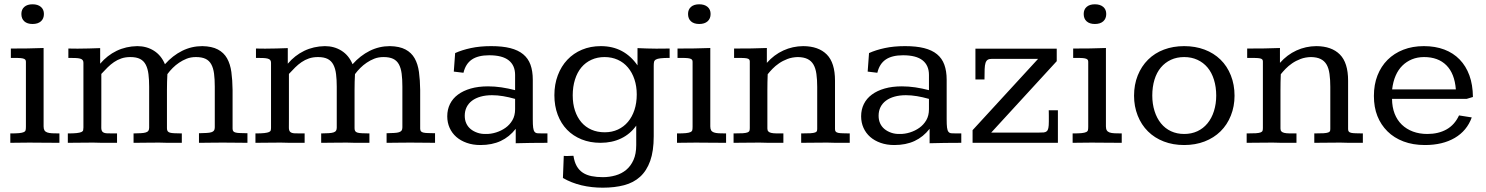

<svg xmlns="http://www.w3.org/2000/svg" viewBox="-20 -662 6886 890"><path d="M130.9 -642.1Q155.3 -642.1 169.4 -630.1Q183.6 -618.2 183.6 -597.2Q183.6 -575.7 169.7 -563.2Q155.8 -550.8 130.9 -550.8Q106.4 -550.8 92.8 -563Q79.1 -575.2 79.1 -597.2Q79.1 -618.2 92.8 -630.1Q106.4 -642.1 130.9 -642.1ZM182.1 -76.2Q182.1 -64.5 186 -57.9Q189.9 -51.3 198.7 -48.1Q207.5 -44.9 221.4 -44.2Q235.4 -43.5 255.4 -43.5V0Q242.7 0 221.2 -0.2Q199.7 -0.5 178.2 -0.5Q156.7 -0.5 140.1 -0.7Q123.5 -1 120.6 -1Q92.8 -1 71.5 -0.5Q50.3 0 27.8 0V-43.5Q54.2 -43.5 68.8 -44.9Q83.5 -46.4 90.6 -49.8Q97.7 -53.2 98.9 -59.3Q100.1 -65.4 100.1 -75.2V-376Q100.1 -382.8 96.4 -386.2Q92.8 -389.6 84.5 -391.4Q76.2 -393.1 62.7 -393.3Q49.3 -393.6 30.3 -393.6V-437Q71.8 -437 108.4 -437.5Q145 -438 182.1 -439.5Z M671.4 -260.3Q671.4 -292.5 668.2 -318.1Q665 -343.8 655.8 -361.8Q646.5 -379.9 629.4 -388.7Q612.3 -397.5 584.5 -397.5Q561 -397.5 542.5 -391.1Q523.9 -384.8 508.3 -374Q492.7 -363.3 478.8 -349.6Q464.8 -335.9 449.7 -319.3V-113.8Q449.7 -85.9 449.5 -71.3Q449.2 -56.6 455.8 -50.5Q462.4 -44.4 477.8 -43.9Q493.2 -43.5 522.5 -43.5V0Q509.8 0 497.6 0Q485.4 0 472.2 0Q459 0 444.3 -0.2Q429.7 -0.5 412.1 -1Q376.5 -1 349.1 -0.5Q321.8 0 294.4 0V-43.5Q321.3 -43.5 335.9 -45.2Q350.6 -46.9 357.4 -50Q364.3 -53.2 365.5 -58.3Q366.7 -63.5 366.7 -70.8V-371.1Q366.7 -378.9 363 -383.5Q359.4 -388.2 351.1 -390.4Q342.8 -392.6 329.3 -393.1Q315.9 -393.6 296.9 -393.6V-437Q306.6 -437 316.2 -436.8Q325.7 -436.5 339.4 -436.5Q365.7 -436.5 391.8 -437.3Q418 -438 444.3 -439V-366.7Q477.1 -405.3 520.5 -426.3Q564 -447.3 616.2 -448.2Q659.7 -448.2 693.6 -426.8Q727.5 -405.3 744.6 -364.3Q780.3 -404.3 824.2 -426.3Q868.2 -448.2 918 -448.2Q962.4 -447.3 990 -432.6Q1017.6 -418 1032.5 -391.6Q1047.4 -365.2 1052.5 -328.1Q1057.6 -291 1058.1 -245.1V-65.9Q1058.1 -57.6 1061.5 -53.5Q1064.9 -49.3 1073 -47.4Q1081.1 -45.4 1094.2 -45.2Q1107.4 -44.9 1127 -44.4V0Q1099.6 0 1072.5 -0.5Q1045.4 -1 1010.3 -1Q993.2 -1 979 -0.7Q964.8 -0.5 952.1 -0.5Q939.5 -0.5 927.2 -0.2Q915 0 902.3 0V-44.4Q923.3 -44.9 937.5 -45.7Q951.7 -46.4 960 -49.1Q968.3 -51.8 971.9 -56.9Q975.6 -62 975.6 -71.8V-260.3Q975.6 -294.9 972.2 -320.8Q968.8 -346.7 959.2 -364Q949.7 -381.3 932.6 -389.4Q915.5 -397.5 888.2 -397.5Q864.3 -397.5 845.2 -389.9Q826.2 -382.3 810.1 -371.3Q793.9 -360.4 780.5 -346.9Q767.1 -333.5 755.9 -318.4Q754.9 -300.8 754.4 -282.7Q753.9 -264.6 753.9 -245.6V-67.4Q753.9 -58.6 757.1 -54Q760.3 -49.3 767.8 -47.1Q775.4 -44.9 788.8 -44.4Q802.2 -43.9 822.8 -43.5V0Q810.5 0 798.8 0Q787.1 0 774.7 0Q762.2 0 748 -0.2Q733.9 -0.5 716.8 -1Q698.7 -1 683.3 -0.7Q668 -0.5 653.8 -0.5Q639.6 -0.5 626.2 -0.2Q612.8 0 599.1 0V-43.5Q619.6 -43.9 633.5 -44.7Q647.5 -45.4 656 -48.1Q664.6 -50.8 668 -56.2Q671.4 -61.5 671.4 -70.3Z M1541 -260.3Q1541 -292.5 1537.8 -318.1Q1534.7 -343.8 1525.4 -361.8Q1516.1 -379.9 1499 -388.7Q1481.9 -397.5 1454.1 -397.5Q1430.7 -397.5 1412.1 -391.1Q1393.6 -384.8 1377.9 -374Q1362.3 -363.3 1348.4 -349.6Q1334.5 -335.9 1319.3 -319.3V-113.8Q1319.3 -85.9 1319.1 -71.3Q1318.8 -56.6 1325.4 -50.5Q1332 -44.4 1347.4 -43.9Q1362.8 -43.5 1392.1 -43.5V0Q1379.4 0 1367.2 0Q1355 0 1341.8 0Q1328.6 0 1314 -0.2Q1299.3 -0.5 1281.7 -1Q1246.1 -1 1218.8 -0.5Q1191.4 0 1164.1 0V-43.5Q1190.9 -43.5 1205.6 -45.2Q1220.2 -46.9 1227.1 -50Q1233.9 -53.2 1235.1 -58.3Q1236.3 -63.5 1236.3 -70.8V-371.1Q1236.3 -378.9 1232.7 -383.5Q1229 -388.2 1220.7 -390.4Q1212.4 -392.6 1199 -393.1Q1185.5 -393.6 1166.5 -393.6V-437Q1176.3 -437 1185.8 -436.8Q1195.3 -436.5 1209 -436.5Q1235.4 -436.5 1261.5 -437.3Q1287.6 -438 1314 -439V-366.7Q1346.7 -405.3 1390.1 -426.3Q1433.6 -447.3 1485.8 -448.2Q1529.3 -448.2 1563.2 -426.8Q1597.2 -405.3 1614.3 -364.3Q1649.9 -404.3 1693.8 -426.3Q1737.8 -448.2 1787.6 -448.2Q1832 -447.3 1859.6 -432.6Q1887.2 -418 1902.1 -391.6Q1917 -365.2 1922.1 -328.1Q1927.2 -291 1927.7 -245.1V-65.9Q1927.7 -57.6 1931.2 -53.5Q1934.6 -49.3 1942.6 -47.4Q1950.7 -45.4 1963.9 -45.2Q1977.1 -44.9 1996.6 -44.4V0Q1969.2 0 1942.1 -0.5Q1915 -1 1879.9 -1Q1862.8 -1 1848.6 -0.7Q1834.5 -0.5 1821.8 -0.5Q1809.1 -0.5 1796.9 -0.2Q1784.7 0 1772 0V-44.4Q1793 -44.9 1807.1 -45.7Q1821.3 -46.4 1829.6 -49.1Q1837.9 -51.8 1841.6 -56.9Q1845.2 -62 1845.2 -71.8V-260.3Q1845.2 -294.9 1841.8 -320.8Q1838.4 -346.7 1828.9 -364Q1819.3 -381.3 1802.2 -389.4Q1785.2 -397.5 1757.8 -397.5Q1733.9 -397.5 1714.8 -389.9Q1695.8 -382.3 1679.7 -371.3Q1663.6 -360.4 1650.1 -346.9Q1636.7 -333.5 1625.5 -318.4Q1624.5 -300.8 1624 -282.7Q1623.5 -264.6 1623.5 -245.6V-67.4Q1623.5 -58.6 1626.7 -54Q1629.9 -49.3 1637.5 -47.1Q1645 -44.9 1658.4 -44.4Q1671.9 -43.9 1692.4 -43.5V0Q1680.2 0 1668.5 0Q1656.7 0 1644.3 0Q1631.8 0 1617.7 -0.2Q1603.5 -0.5 1586.4 -1Q1568.4 -1 1553 -0.7Q1537.6 -0.5 1523.4 -0.5Q1509.3 -0.5 1495.8 -0.2Q1482.4 0 1468.8 0V-43.5Q1489.3 -43.9 1503.2 -44.7Q1517.1 -45.4 1525.6 -48.1Q1534.2 -50.8 1537.6 -56.2Q1541 -61.5 1541 -70.3Z M2449.7 -109.4Q2449.7 -84 2451.4 -70.6Q2453.1 -57.1 2458 -51Q2462.9 -44.9 2471.9 -44.2Q2481 -43.5 2495.6 -43.5H2517.6V0Q2479 0 2441.2 0.5Q2403.3 1 2370.6 2V-64.9Q2341.3 -27.3 2301 -8.5Q2260.7 10.3 2207 10.3Q2171.9 10.3 2143.6 0.2Q2115.2 -9.8 2095.2 -27.3Q2075.2 -44.9 2064.2 -69.3Q2053.2 -93.8 2053.2 -123Q2053.2 -154.3 2065.9 -179.9Q2078.6 -205.6 2103 -223.6Q2127.4 -241.7 2162.4 -251.7Q2197.3 -261.7 2242.2 -261.7Q2272.9 -261.7 2304.2 -257.1Q2335.4 -252.4 2367.7 -244.1V-314.5Q2367.7 -358.9 2338.1 -382.3Q2308.6 -405.8 2247.6 -405.8Q2196.3 -405.8 2167.2 -386Q2138.2 -366.2 2128.4 -324.7L2083.5 -330.1L2089.8 -416Q2121.1 -430.2 2162.8 -439.2Q2204.6 -448.2 2256.8 -448.2Q2308.6 -448.2 2345.2 -439Q2381.8 -429.7 2405 -410.6Q2428.2 -391.6 2439 -362.1Q2449.7 -332.5 2449.7 -292.5ZM2260.7 -220.7Q2231.4 -220.7 2208 -214.1Q2184.6 -207.5 2168.2 -195.3Q2151.9 -183.1 2143.1 -165.5Q2134.3 -147.9 2134.3 -125.5Q2134.3 -105.5 2141.4 -90.1Q2148.4 -74.7 2161.4 -64Q2174.3 -53.2 2192.4 -46.9Q2210.4 -40.5 2231.9 -41Q2255.4 -40.5 2279.5 -48.1Q2303.7 -55.7 2323.2 -69.6Q2342.8 -83.5 2355.2 -104.7Q2367.7 -126 2367.7 -155.8V-203.6Q2338.4 -211.9 2312 -216.3Q2285.6 -220.7 2260.7 -220.7Z M2782.2 -397.5Q2749 -397.5 2721.7 -385Q2694.3 -372.6 2675 -349.6Q2655.8 -326.7 2645.3 -293.2Q2634.8 -259.8 2634.8 -220.2Q2634.8 -180.7 2645.3 -149.2Q2655.8 -117.7 2675 -95.2Q2694.3 -72.8 2721.7 -60.8Q2749 -48.8 2783.2 -48.8Q2816.9 -48.8 2844.2 -61.5Q2871.6 -74.2 2890.9 -97.2Q2910.2 -120.1 2920.9 -152.3Q2931.6 -184.6 2931.6 -224.1Q2931.6 -262.2 2920.9 -294.2Q2910.2 -326.2 2890.6 -349.4Q2871.1 -372.6 2843.5 -385Q2815.9 -397.5 2782.2 -397.5ZM2935.1 -439Q2957 -438 2978.5 -437.3Q3000 -436.5 3022 -436.5Q3041 -436.5 3055.4 -436.8Q3069.8 -437 3084 -437V-393.6Q3057.1 -393.6 3042.2 -391.8Q3027.3 -390.1 3020.3 -386Q3013.2 -381.8 3011.7 -374.8Q3010.3 -367.7 3010.3 -356.4V-30.3Q3010.3 38.1 2993.9 84Q2977.5 129.9 2947 157.5Q2916.5 185.1 2872.8 196.5Q2829.1 208 2773.9 208Q2722.2 208 2675.8 197Q2629.4 186 2589.4 163.1L2593.3 60.5Q2594.2 61 2601.6 61Q2606.4 61 2613 61Q2619.6 61 2625 60.5Q2631.3 60.5 2638.2 60.1Q2642.6 89.4 2653.6 108.4Q2664.6 127.4 2681.9 138.7Q2699.2 149.9 2722.4 154.5Q2745.6 159.2 2774.4 159.2Q2805.2 159.2 2833.3 151.1Q2861.3 143.1 2882.6 125.5Q2903.8 107.9 2916.5 79.6Q2929.2 51.3 2929.2 10.3V-79.6Q2901.4 -40.5 2859.1 -20.3Q2816.9 0 2763.7 0Q2715.3 0 2676 -15.9Q2636.7 -31.7 2608.6 -60.5Q2580.6 -89.4 2565.2 -130.1Q2549.8 -170.9 2549.8 -220.7Q2549.8 -271 2565.7 -313Q2581.5 -355 2609.9 -385Q2638.2 -415 2677.7 -431.6Q2717.3 -448.2 2765.1 -448.2Q2819.8 -448.2 2862.3 -425.5Q2904.8 -402.8 2935.1 -358.9Z M3221.2 -642.1Q3245.6 -642.1 3259.8 -630.1Q3273.9 -618.2 3273.9 -597.2Q3273.9 -575.7 3260 -563.2Q3246.1 -550.8 3221.2 -550.8Q3196.8 -550.8 3183.1 -563Q3169.4 -575.2 3169.4 -597.2Q3169.4 -618.2 3183.1 -630.1Q3196.8 -642.1 3221.2 -642.1ZM3272.5 -76.2Q3272.5 -64.5 3276.4 -57.9Q3280.3 -51.3 3289.1 -48.1Q3297.9 -44.9 3311.8 -44.2Q3325.7 -43.5 3345.7 -43.5V0Q3333 0 3311.5 -0.2Q3290 -0.5 3268.6 -0.5Q3247.1 -0.5 3230.5 -0.7Q3213.9 -1 3210.9 -1Q3183.1 -1 3161.9 -0.5Q3140.6 0 3118.2 0V-43.5Q3144.5 -43.5 3159.2 -44.9Q3173.8 -46.4 3180.9 -49.8Q3188 -53.2 3189.2 -59.3Q3190.4 -65.4 3190.4 -75.2V-376Q3190.4 -382.8 3186.8 -386.2Q3183.1 -389.6 3174.8 -391.4Q3166.5 -393.1 3153.1 -393.3Q3139.6 -393.6 3120.6 -393.6V-437Q3162.1 -437 3198.7 -437.5Q3235.4 -438 3272.5 -439.5Z M3380.4 -43.5Q3407.7 -43.5 3422.9 -44.4Q3438 -45.4 3445.3 -48.3Q3452.6 -51.3 3454.1 -56.2Q3455.6 -61 3455.6 -68.8V-377.4Q3455.6 -383.3 3452.4 -386.7Q3449.2 -390.1 3441.2 -391.6Q3433.1 -393.1 3419.2 -393.3Q3405.3 -393.6 3382.8 -393.6V-437Q3426.3 -437 3462.9 -437.5Q3499.5 -438 3534.7 -439.5V-370.6Q3567.9 -408.2 3611.1 -428Q3654.3 -447.8 3703.1 -448.2Q3774.4 -447.8 3812.5 -409.4Q3850.6 -371.1 3850.6 -288.1V-63.5Q3850.6 -55.7 3854 -51.8Q3857.4 -47.9 3865.5 -46.1Q3873.5 -44.4 3886.7 -44.2Q3899.9 -43.9 3918.9 -43.5V0Q3907.2 0 3895.8 0Q3884.3 0 3871.8 0Q3859.4 0 3845.5 -0.2Q3831.5 -0.5 3814.5 -1Q3778.8 -1 3750.5 -0.5Q3722.2 0 3693.8 0V-43.5Q3721.7 -43.5 3736.8 -44.4Q3752 -45.4 3758.8 -48.1Q3765.6 -50.8 3766.8 -54.9Q3768.1 -59.1 3768.1 -65.9V-259.8Q3768.1 -292.5 3764.4 -319.1Q3760.7 -345.7 3750.7 -362.8Q3740.7 -379.9 3723.4 -388.4Q3706.1 -397 3678.7 -397.5Q3652.3 -397 3630.4 -388.7Q3608.4 -380.4 3591.1 -368.4Q3573.7 -356.4 3560.8 -343Q3547.9 -329.6 3538.6 -317.9Q3537.1 -281.7 3537.1 -243.7V-66.4Q3537.1 -57.6 3541.3 -53Q3545.4 -48.3 3554.4 -46.1Q3563.5 -43.9 3577.4 -43.7Q3591.3 -43.5 3611.3 -43.5V0Q3598.6 0 3586.4 0Q3574.2 0 3561.3 0Q3548.3 0 3533.4 -0.2Q3518.6 -0.5 3501 -1Q3464.4 -1 3436 -0.5Q3407.7 0 3380.4 0Z M4368.2 -109.4Q4368.2 -84 4369.9 -70.6Q4371.6 -57.1 4376.5 -51Q4381.3 -44.9 4390.4 -44.2Q4399.4 -43.5 4414.1 -43.5H4436V0Q4397.5 0 4359.6 0.5Q4321.8 1 4289.1 2V-64.9Q4259.8 -27.3 4219.5 -8.5Q4179.2 10.3 4125.5 10.3Q4090.3 10.3 4062 0.2Q4033.7 -9.8 4013.7 -27.3Q3993.7 -44.9 3982.7 -69.3Q3971.7 -93.8 3971.7 -123Q3971.7 -154.3 3984.4 -179.9Q3997.1 -205.6 4021.5 -223.6Q4045.9 -241.7 4080.8 -251.7Q4115.7 -261.7 4160.6 -261.7Q4191.4 -261.7 4222.7 -257.1Q4253.9 -252.4 4286.1 -244.1V-314.5Q4286.1 -358.9 4256.6 -382.3Q4227.1 -405.8 4166 -405.8Q4114.7 -405.8 4085.7 -386Q4056.6 -366.2 4046.9 -324.7L4002 -330.1L4008.3 -416Q4039.6 -430.2 4081.3 -439.2Q4123 -448.2 4175.3 -448.2Q4227.1 -448.2 4263.7 -439Q4300.3 -429.7 4323.5 -410.6Q4346.7 -391.6 4357.4 -362.1Q4368.2 -332.5 4368.2 -292.5ZM4179.2 -220.7Q4149.9 -220.7 4126.5 -214.1Q4103 -207.5 4086.7 -195.3Q4070.3 -183.1 4061.5 -165.5Q4052.7 -147.9 4052.7 -125.5Q4052.7 -105.5 4059.8 -90.1Q4066.9 -74.7 4079.8 -64Q4092.8 -53.2 4110.8 -46.9Q4128.9 -40.5 4150.4 -41Q4173.8 -40.5 4198 -48.1Q4222.2 -55.7 4241.7 -69.6Q4261.2 -83.5 4273.7 -104.7Q4286.1 -126 4286.1 -155.8V-203.6Q4256.8 -211.9 4230.5 -216.3Q4204.1 -220.7 4179.2 -220.7Z M4878.4 -436.5V-378.4L4574.7 -47.4H4795.4Q4809.1 -47.4 4817.9 -48.1Q4826.7 -48.8 4832 -53.5Q4837.4 -58.1 4839.6 -68.6Q4841.8 -79.1 4841.8 -98.6V-124.5Q4841.8 -134.3 4841.6 -142.3Q4841.3 -150.4 4841.3 -150.9H4883.8V0H4488.3V-58.6L4792 -389.2H4577.6Q4565.4 -389.2 4558.6 -385Q4551.8 -380.9 4548.3 -370.4Q4544.9 -359.9 4544.2 -341.3Q4543.5 -322.8 4543.5 -293.5H4501.5V-436.5Z M5055.2 -642.1Q5079.6 -642.1 5093.8 -630.1Q5107.9 -618.2 5107.9 -597.2Q5107.9 -575.7 5094 -563.2Q5080.1 -550.8 5055.2 -550.8Q5030.8 -550.8 5017.1 -563Q5003.4 -575.2 5003.4 -597.2Q5003.4 -618.2 5017.1 -630.1Q5030.8 -642.1 5055.2 -642.1ZM5106.4 -76.2Q5106.4 -64.5 5110.4 -57.9Q5114.3 -51.3 5123 -48.1Q5131.8 -44.9 5145.8 -44.2Q5159.7 -43.5 5179.7 -43.5V0Q5167 0 5145.5 -0.2Q5124 -0.5 5102.5 -0.5Q5081.1 -0.5 5064.5 -0.7Q5047.9 -1 5044.9 -1Q5017.1 -1 4995.8 -0.5Q4974.6 0 4952.1 0V-43.5Q4978.5 -43.5 4993.2 -44.9Q5007.8 -46.4 5014.9 -49.8Q5022 -53.2 5023.2 -59.3Q5024.4 -65.4 5024.4 -75.2V-376Q5024.4 -382.8 5020.8 -386.2Q5017.1 -389.6 5008.8 -391.4Q5000.5 -393.1 4987.1 -393.3Q4973.6 -393.6 4954.6 -393.6V-437Q4996.1 -437 5032.7 -437.5Q5069.3 -438 5106.4 -439.5Z M5469.2 -448.2Q5520.5 -448.2 5563.5 -432.1Q5606.4 -416 5637.5 -385.7Q5668.5 -355.5 5685.5 -312.5Q5702.6 -269.5 5702.6 -218.3Q5702.6 -168.9 5685.5 -126.2Q5668.5 -83.5 5637.7 -53.2Q5606.9 -22.9 5564 -6.3Q5521 10.3 5469.2 10.3Q5417.5 10.3 5374.8 -6.1Q5332 -22.5 5301.3 -53Q5270.5 -83.5 5253.7 -126.2Q5236.8 -168.9 5236.8 -218.3Q5236.8 -269.5 5253.9 -312.3Q5271 -355 5301.8 -385.5Q5332.5 -416 5375.2 -432.1Q5418 -448.2 5469.2 -448.2ZM5469.2 -397.5Q5435.1 -397.5 5407.7 -384.8Q5380.4 -372.1 5361.1 -349.1Q5341.8 -326.2 5331.5 -292.7Q5321.3 -259.3 5321.3 -218.8Q5321.3 -180.7 5331.8 -147.2Q5342.3 -113.8 5361.6 -90.1Q5380.9 -66.4 5408.2 -53.7Q5435.5 -41 5469.2 -41Q5502.9 -41 5530.3 -53.7Q5557.6 -66.4 5577.1 -90.1Q5596.7 -113.8 5607.2 -147.2Q5617.7 -180.7 5617.7 -218.8Q5617.7 -258.8 5607.2 -292.5Q5596.7 -326.2 5577.4 -349.1Q5558.1 -372.1 5530.5 -384.8Q5502.9 -397.5 5469.2 -397.5Z M5758.8 -43.5Q5786.1 -43.5 5801.3 -44.4Q5816.4 -45.4 5823.7 -48.3Q5831.1 -51.3 5832.5 -56.2Q5834 -61 5834 -68.8V-377.4Q5834 -383.3 5830.8 -386.7Q5827.6 -390.1 5819.6 -391.6Q5811.5 -393.1 5797.6 -393.3Q5783.7 -393.6 5761.2 -393.6V-437Q5804.7 -437 5841.3 -437.5Q5877.9 -438 5913.1 -439.5V-370.6Q5946.3 -408.2 5989.5 -428Q6032.7 -447.8 6081.5 -448.2Q6152.8 -447.8 6190.9 -409.4Q6229 -371.1 6229 -288.1V-63.5Q6229 -55.7 6232.4 -51.8Q6235.8 -47.9 6243.9 -46.1Q6252 -44.4 6265.1 -44.2Q6278.3 -43.9 6297.4 -43.5V0Q6285.6 0 6274.2 0Q6262.7 0 6250.2 0Q6237.8 0 6223.9 -0.2Q6210 -0.5 6192.9 -1Q6157.2 -1 6128.9 -0.5Q6100.6 0 6072.3 0V-43.5Q6100.1 -43.5 6115.2 -44.4Q6130.4 -45.4 6137.2 -48.1Q6144 -50.8 6145.3 -54.9Q6146.5 -59.1 6146.5 -65.9V-259.8Q6146.5 -292.5 6142.8 -319.1Q6139.2 -345.7 6129.2 -362.8Q6119.1 -379.9 6101.8 -388.4Q6084.5 -397 6057.1 -397.5Q6030.8 -397 6008.8 -388.7Q5986.8 -380.4 5969.5 -368.4Q5952.1 -356.4 5939.2 -343Q5926.3 -329.6 5917 -317.9Q5915.5 -281.7 5915.5 -243.7V-66.4Q5915.5 -57.6 5919.7 -53Q5923.8 -48.3 5932.9 -46.1Q5941.9 -43.9 5955.8 -43.7Q5969.7 -43.5 5989.7 -43.5V0Q5977.1 0 5964.8 0Q5952.6 0 5939.7 0Q5926.8 0 5911.9 -0.2Q5897 -0.5 5879.4 -1Q5842.8 -1 5814.5 -0.5Q5786.1 0 5758.8 0Z M6778.3 -203.6H6432.6Q6433.1 -164.6 6444.8 -134.8Q6456.5 -105 6478 -84.2Q6499.5 -63.5 6529.5 -52.2Q6559.6 -41 6596.2 -41Q6647.5 -41 6685.1 -62Q6722.7 -83 6743.2 -127L6802.2 -117.7Q6779.8 -55.7 6723.4 -22.7Q6667 10.3 6585 10.3Q6529.8 10.3 6485.8 -6.3Q6441.9 -22.9 6411.4 -53.2Q6380.9 -83.5 6364.7 -124.3Q6348.6 -165 6348.6 -217.3Q6348.6 -270 6365.2 -312.3Q6381.8 -354.5 6412.1 -384.8Q6442.4 -415 6485.1 -431.6Q6527.8 -448.2 6580.1 -448.2Q6632.8 -448.2 6674.8 -432.4Q6716.8 -416.5 6746.1 -386.2Q6775.4 -356 6791.3 -312.5Q6807.1 -269 6807.6 -212.4ZM6728.5 -247.6Q6722.7 -321.3 6684.6 -359.4Q6646.5 -397.5 6581.1 -397.5Q6550.3 -397.5 6524.9 -387Q6499.5 -376.5 6480.5 -357.7Q6461.4 -338.9 6449.5 -311.5Q6437.5 -284.2 6433.1 -247.6Z"/></svg>

Font: Kameron
Style: Regular
Weight: 400
Version: Version 1.000